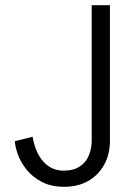

<svg xmlns="http://www.w3.org/2000/svg" viewBox="-20 -710 538 737"><path d="M227 7Q176 7 140 -12Q104 -31 81.5 -59.5Q59 -88 48.5 -117.5Q38 -147 37 -168L105 -185Q116 -123 147 -89Q178 -55 224 -55Q263 -55 287 -71.5Q311 -88 321.5 -114.5Q332 -141 332 -170V-690H402V-170Q402 -117 379.5 -77Q357 -37 318 -15Q279 7 227 7Z"/></svg>

Font: Parkinsans Light Light
Style: Regular
Weight: 300
Version: Version 1.000